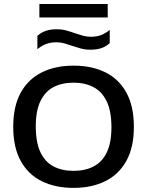

<svg xmlns="http://www.w3.org/2000/svg" viewBox="-20 -930 734 958"><path d="M347 7.5Q256 7.5 188.5 -25.8Q121 -59 83.5 -126.8Q46 -194.5 46 -297Q46 -400 83.5 -467.8Q121 -535.5 188.8 -569Q256.5 -602.5 347 -602.5Q438 -602.5 505.8 -569Q573.5 -535.5 610.8 -467.5Q648 -399.5 648 -297Q648 -195 610.5 -127.2Q573 -59.5 505.2 -26Q437.5 7.5 347 7.5ZM347 -77.5Q405 -77.5 447.5 -99.8Q490 -122 513 -170Q536 -218 536 -295Q536 -374.5 512.8 -423.5Q489.5 -472.5 447 -495Q404.5 -517.5 347 -517.5Q289.5 -517.5 247.2 -495.5Q205 -473.5 181.8 -425.5Q158.5 -377.5 158.5 -300Q158.5 -220 181.5 -171Q204.5 -122 246.8 -99.8Q289 -77.5 347 -77.5ZM430.5 -682Q405 -682 382.5 -688.2Q360 -694.5 339 -701.5Q319.5 -708.5 300.8 -713.8Q282 -719 261.5 -719Q232 -719 210 -710.5Q188 -702 166.5 -684.5V-751Q184.5 -767.5 207.8 -775.8Q231 -784 263.5 -784Q289 -784 311.5 -777.8Q334 -771.5 355 -764Q374.5 -757.5 393.5 -752Q412.5 -746.5 432.5 -746.5Q462.5 -746.5 484.5 -755Q506.5 -763.5 527.5 -781V-715Q509.5 -698 486.2 -690Q463 -682 430.5 -682ZM176.5 -843V-910H517.5V-843Z"/></svg>

Font: Encode Sans SC SemiExpanded Medium
Style: Regular
Weight: 500
Width: 6
Designer: Multiple Designers
Foundry: Impallari Type
Version: Version 3.002